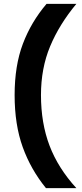

<svg xmlns="http://www.w3.org/2000/svg" viewBox="-20 -796 427 998"><path d="M56 -302Q56 -455 99 -568.5Q142 -682 222 -776H377Q288 -669 240.5 -555Q193 -441 193 -302Q193 -156 237.5 -39Q282 78 377 182H219Q140 85 98 -31.5Q56 -148 56 -302Z"/></svg>

Font: Sora-SIA SemiBold
Style: Regular
Weight: 600
Designer: Jonathan Barnbrook, Julián Moncada
Foundry: Barnbrook Fonts
Version: Version 2.000